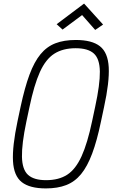

<svg xmlns="http://www.w3.org/2000/svg" viewBox="-20 -1037 640 1071"><path d="M236 14Q146 14 101.5 -21Q57 -56 52.5 -138Q48 -220 78 -362L95 -442Q118 -549 144.5 -620.5Q171 -692 206 -734.5Q241 -777 289 -795.5Q337 -814 403 -814Q493 -814 537.5 -779Q582 -744 586.5 -662Q591 -580 560 -438L543 -358Q521 -252 494 -180Q467 -108 432 -65.5Q397 -23 349 -4.5Q301 14 236 14ZM237 -32Q308 -32 355 -62.5Q402 -93 435 -165.5Q468 -238 494 -362L511 -442Q538 -567 537 -638Q536 -709 503.5 -738.5Q471 -768 402 -768Q331 -768 283 -737.5Q235 -707 202.5 -635Q170 -563 144 -438L127 -358Q101 -234 102.5 -162.5Q104 -91 136.5 -61.5Q169 -32 237 -32ZM511 -870 438 -953 329 -872 296 -902 449 -1017 555 -900Z"/></svg>

Font: Victor Mono Thin
Style: Italic
Weight: 100
Italic angle: -12°
Monospace: yes
Designer: Rune Bjørnerås
Version: Version 1.561;gftools[0.9.30]